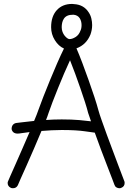

<svg xmlns="http://www.w3.org/2000/svg" viewBox="-20 -950 685 992"><path d="M298.8 -333Q351.6 -333 389.6 -329.6Q427.7 -326.2 450.2 -323.2Q445.3 -336.9 441.9 -347.7Q438.5 -358.4 435.5 -366.2Q429.7 -389.6 418.9 -423.3Q408.2 -457 395 -494.6Q381.8 -532.2 368.2 -569.8Q354.5 -607.4 341.8 -638.7Q327.1 -607.4 311 -569.8Q294.9 -532.2 279.8 -494.6Q264.6 -457 251.5 -422.9Q238.3 -388.7 230.5 -365.2Q228.5 -357.4 225.1 -349.1Q221.7 -340.8 217.8 -330.1Q256.8 -333 298.8 -333ZM395.5 -791Q401.4 -802.7 401.4 -820.3Q401.4 -840.8 391.6 -856.4Q380.9 -872.1 359.4 -874Q339.8 -874 328.1 -868.7Q316.4 -863.3 310.1 -853.5Q303.7 -843.8 301.3 -832.5Q298.8 -821.3 298.8 -809.6Q298.8 -795.9 303.2 -784.7Q307.6 -773.4 314 -765.6Q320.3 -757.8 327.1 -752.9Q334 -748 338.9 -748Q353.5 -748 370.6 -758.8Q387.7 -769.5 395.5 -791ZM363.3 -928.7Q413.1 -925.8 438.5 -885.7Q448.2 -871.1 452.1 -854Q456.1 -836.9 456.1 -820.3Q456.1 -806.6 453.6 -794.4Q451.2 -782.2 447.3 -771.5Q425.8 -718.8 375 -700.2Q388.7 -668.9 405.3 -625Q421.9 -581.1 438 -535.6Q454.1 -490.2 467.8 -448.7Q481.4 -407.2 488.3 -380.9Q493.2 -362.3 505.4 -328.1Q517.6 -293.9 532.2 -253.4Q546.9 -212.9 563 -170.9Q579.1 -128.9 591.8 -94.2Q604.5 -59.6 613.3 -37.6Q622.1 -15.6 622.1 -14.6Q624 -10.7 624 -4.9Q624 13.7 606.4 20.5Q603.5 22.5 596.7 22.5Q588.9 22.5 581.5 18.1Q574.2 13.7 571.3 4.9Q570.3 2 560.1 -24.9Q549.8 -51.8 534.7 -90.8Q519.5 -129.9 502 -176.3Q484.4 -222.7 469.7 -264.6Q464.8 -264.6 419.9 -271.5Q375 -278.3 298.8 -278.3Q273.4 -278.3 246.6 -276.9Q219.7 -275.4 194.3 -273.4Q176.8 -231.4 156.2 -183.6Q135.7 -135.7 117.2 -94.7Q98.6 -53.7 85.9 -24.9Q73.2 3.9 72.3 6.8Q64.5 22.5 46.9 22.5Q40 22.5 36.1 20.5Q19.5 12.7 19.5 -4.9Q19.5 -9.8 22.5 -15.6Q22.5 -16.6 33.2 -40.5Q43.9 -64.5 60.1 -101.1Q76.2 -137.7 95.7 -182.1Q115.2 -226.6 132.8 -267.6Q119.1 -265.6 107.9 -264.2Q96.7 -262.7 88.9 -261.7Q79.1 -259.8 71.3 -259.8Q57.6 -259.8 49.8 -266.1Q42 -272.5 40 -283.2Q40 -296.9 46.4 -304.7Q52.7 -312.5 63.5 -314.5Q65.4 -314.5 91.3 -317.9Q117.2 -321.3 156.2 -325.2Q164.1 -342.8 169.4 -357.4Q174.8 -372.1 178.7 -382.8Q187.5 -408.2 203.6 -449.2Q219.7 -490.2 238.3 -535.6Q256.8 -581.1 275.9 -624.5Q294.9 -668 310.5 -699.2Q282.2 -711.9 263.2 -742.7Q244.1 -773.4 244.1 -809.6Q244.1 -865.2 273.4 -897.5Q302.7 -929.7 352.5 -929.7Q359.4 -929.7 363.3 -928.7Z"/></svg>

Font: Coming Soon
Style: Regular
Weight: 400
Designer: Dathan Boardman
Foundry: Open Window
Version: Version 1.000